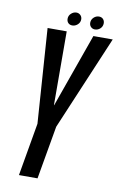

<svg xmlns="http://www.w3.org/2000/svg" viewBox="-87 -816 547 865"><g transform="rotate(10 186.5 -383.0)"><path d="M63 0H148L190.5 -243.5L373 -675H284.5L164.5 -337.5H163.5L162.5 -675H75L105 -242ZM182.5 -705.5Q195.5 -705.5 206.5 -715.2Q217.5 -725 217.5 -739.5Q217.5 -751 209.8 -758.5Q202 -766 191.5 -766Q178 -766 167.2 -756Q156.5 -746 156.5 -732Q156.5 -720 163.5 -712.8Q170.5 -705.5 182.5 -705.5ZM285.5 -705.5Q299.5 -705.5 310 -715.2Q320.5 -725 320.5 -739.5Q320.5 -751 313.5 -758.5Q306.5 -766 294.5 -766Q281 -766 270.5 -756Q260 -746 260 -732Q260 -720 267.5 -712.8Q275 -705.5 285.5 -705.5Z"/></g></svg>

Font: Anybody ExtraCondensed
Style: Italic
Weight: 400
Width: 2
Italic angle: -10°
Version: Version 1.113;gftools[0.9.25]